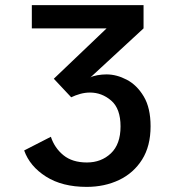

<svg xmlns="http://www.w3.org/2000/svg" viewBox="-20 -720 690 751"><path d="M319 11Q223.5 11 160 -29.2Q96.5 -69.5 74.5 -131.5L179 -185Q193.5 -141 228.2 -112.8Q263 -84.5 320 -84.5Q376 -84.5 413.8 -120.2Q451.5 -156 451.5 -225.5Q451.5 -295 415 -326.5Q378.5 -358 332 -358Q313 -358 294 -352.8Q275 -347.5 258.5 -339.5L190.5 -412L397 -609H104.5V-700H541.5V-609L333.5 -417Q342.5 -422.5 361 -425.8Q379.5 -429 396.5 -429Q436 -429 475.8 -408.2Q515.5 -387.5 542.2 -342.8Q569 -298 569 -226Q569 -148.5 535.8 -95.8Q502.5 -43 445.8 -16Q389 11 319 11Z"/></svg>

Font: Trispace Medium
Style: Regular
Weight: 500
Designer: Tyler Finck
Foundry: Etcetera Type Company
Version: Version 1.210; ttfautohint (v1.8.3)